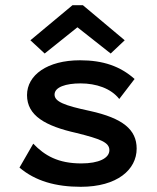

<svg xmlns="http://www.w3.org/2000/svg" viewBox="-20 -708 603 739"><path d="M152 -502 278 -603 406 -502 460 -553 299 -688H259L97 -553ZM291 11C431 11 506 -55 506 -136C506 -209 453 -253 326 -281C227 -302 190 -317 190 -344C190 -373 234 -387 290 -387C350 -387 407 -368 439 -327L498 -404C443 -453 377 -476 288 -476C162 -476 84 -419 84 -342C84 -263 154 -223 275 -196C367 -173 401 -160 401 -130C401 -99 360 -79 293 -79C204 -79 152 -109 108 -155L55 -63C116 -11 195 11 291 11Z"/></svg>

Font: Inconsolata SemiExpanded
Style: Bold
Weight: 700
Width: 6
Monospace: yes
Designer: Raph Levien, Cyreal, Brenton Simpson
Foundry: Raph Levien, Cyreal, Google
Version: Version 3.100